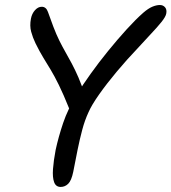

<svg xmlns="http://www.w3.org/2000/svg" viewBox="-20 -733 684 766"><path d="M222 12.8Q202.8 12.8 195.9 -6.3Q189 -25.4 191.4 -58.6Q193.8 -91.8 202 -135Q213 -186 231.8 -242Q250.6 -298 286.8 -356.6Q309.2 -393.2 341.7 -438.6Q374.2 -484 411.4 -529.8Q448.6 -575.6 485 -615.6Q521.4 -655.6 551.6 -682.2Q571.8 -699.6 588 -706.3Q604.2 -713 617.8 -713Q630.8 -713 638.6 -703.8Q646.4 -694.6 643.2 -678.6Q641 -666.2 624.2 -645.3Q607.4 -624.4 582.4 -598Q557.4 -571.6 529.4 -540.6Q486 -495.2 445.6 -446.9Q405.2 -398.6 375.3 -356.1Q345.4 -313.6 333 -285Q318.2 -253 308.2 -215.5Q298.2 -178 289.6 -135.7Q281 -93.4 272.2 -47.4Q265 -12.4 252.1 0.2Q239.2 12.8 222 12.8ZM287.4 -262.8Q274 -262.8 268.6 -272.4Q263.2 -282 256.4 -298.8Q232.6 -357.8 215 -393.6Q197.4 -429.4 182.7 -453.8Q168 -478.2 153.3 -502.1Q138.6 -526 121.4 -560.8Q110.6 -583.2 104.3 -606.6Q98 -630 103.4 -658.4Q107.2 -678.6 119.5 -692.3Q131.8 -706 146.6 -706Q164.2 -706 171.4 -685.1Q178.6 -664.2 193 -626Q205.2 -594.2 217.1 -570.3Q229 -546.4 241.3 -524.9Q253.6 -503.4 266.4 -479.4Q279.2 -455.4 293 -423.8Q306.8 -392.2 320.8 -347.8Q323.8 -337.8 325.5 -326.8Q327.2 -315.8 325.2 -303.8Q322.2 -289 312 -275.9Q301.8 -262.8 287.4 -262.8Z"/></svg>

Font: Shantell Sans Light
Style: Italic
Weight: 300
Italic angle: -11°
Designer: Stephen Nixon, Anya Danilova, Shantell Martin
Foundry: Arrow Type
Version: Version 1.008;[ac192a2d6]